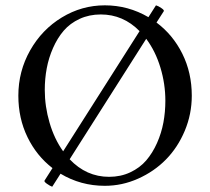

<svg xmlns="http://www.w3.org/2000/svg" viewBox="-20 -687 788 720"><path d="M48.8 -328.1Q48.8 -419.9 93 -498Q137.2 -576.2 211.9 -621.6Q286.6 -667 373 -667Q460.9 -667 536.6 -622.6L564.9 -667Q572.8 -665 584.7 -657Q596.7 -648.9 594.2 -645L566.9 -602.5Q628.4 -556.6 663.8 -485.4Q699.2 -414.1 699.2 -328.1Q699.2 -259.3 672.9 -196.5Q646.5 -133.8 602.3 -88.9Q558.1 -43.9 498 -17.1Q438 9.8 373 9.8Q282.7 9.8 207 -35.6L175.8 13.2Q167.5 10.3 156 2.2Q144.5 -5.9 147 -9.8L176.8 -56.6Q117.2 -102.5 83 -172.9Q48.8 -243.2 48.8 -328.1ZM503.4 -570.3Q441.9 -632.8 357.9 -632.8Q314.5 -632.8 278.6 -616.2Q242.7 -599.6 219 -572Q195.3 -544.4 179 -507.3Q162.6 -470.2 155.3 -430.9Q147.9 -391.6 147.9 -350.1Q147.9 -288.1 165.8 -227.1Q183.6 -166 216.8 -119.6ZM528.3 -541.5 241.2 -89.8Q303.7 -23.9 389.2 -23.9Q432.6 -23.9 468.5 -40.8Q504.4 -57.6 528.3 -85.4Q552.2 -113.3 568.8 -150.6Q585.4 -188 592.8 -227.8Q600.1 -267.6 600.1 -309.1Q600.1 -372.6 581.5 -433.8Q563 -495.1 528.3 -541.5Z"/></svg>

Font: Crimson
Style: Roman
Weight: 400
Version: Version 0.8